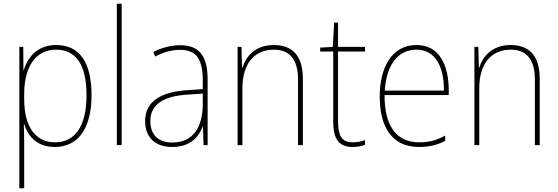

<svg xmlns="http://www.w3.org/2000/svg" viewBox="-20 -780 3000 1032"><path d="M282 -538C181 -538 128 -472 108 -403H106L105 -528H84V232H110V-4C110 -42 109 -80 108 -113H110C129 -49 179 10 274 10C397 10 472 -85 472 -269C472 -447 406 -538 282 -538ZM281 -513C390 -513 445 -430 445 -269C445 -93 378 -15 275 -15C175 -15 110 -94 110 -246V-275C110 -419 170 -513 281 -513Z M634 0V-760H608V0Z M948 -537C898 -537 849 -523 804 -501L814 -476C863 -502 906 -512 948 -512C1032 -512 1070 -467 1070 -347V-301L982 -295C843 -285 760 -234 760 -129C760 -49 807 10 905 10C1002 10 1047 -42 1069 -99H1071L1074 0H1096V-353C1096 -483 1048 -537 948 -537ZM983 -271 1070 -277V-220C1069 -98 1020 -14 905 -14C830 -14 788 -57 788 -129C788 -220 861 -263 983 -271Z M1452 -538C1352 -538 1302 -477 1283 -416H1281L1278 -528H1257V0H1283V-305C1283 -446 1354 -513 1452 -513C1533 -513 1582 -465 1582 -352V0H1608V-357C1608 -481 1551 -538 1452 -538Z M1875 -15C1814 -15 1797 -55 1797 -130V-503H1942V-528H1797V-658H1776L1769 -528L1701 -524V-503H1771V-130C1771 -42 1794 10 1875 10C1904 10 1923 5 1942 -2V-27C1924 -20 1902 -15 1875 -15Z M2219 -538C2085 -538 2021 -416 2021 -261C2021 -100 2085 10 2232 10C2288 10 2331 -1 2373 -23V-51C2321 -24 2285 -15 2232 -15C2110 -15 2046 -105 2047 -269H2392V-295C2392 -427 2343 -538 2219 -538ZM2219 -513C2321 -513 2367 -420 2366 -293H2048C2058 -438 2123 -513 2219 -513Z M2725 -538C2625 -538 2575 -477 2556 -416H2554L2551 -528H2530V0H2556V-305C2556 -446 2627 -513 2725 -513C2806 -513 2855 -465 2855 -352V0H2881V-357C2881 -481 2824 -538 2725 -538Z"/></svg>

Font: Noto Sans Devanagari SemiCondensed Thin
Style: Regular
Weight: 100
Width: 4
Designer: Jelle Bosma - Monotype Design Team
Foundry: Monotype Imaging Inc.
Version: Version 2.004